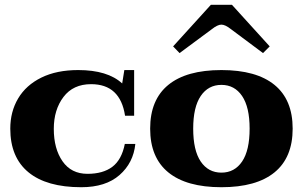

<svg xmlns="http://www.w3.org/2000/svg" viewBox="-20 -773 1267 803"><path d="M23 -235Q23 -306 56 -361.5Q89 -417 153 -448.5Q217 -480 307 -480Q430 -480 491 -424L500 -480H541V-289H503Q483 -421 361 -421Q286 -421 245.5 -367.5Q205 -314 205 -234Q205 -151 241.5 -98.5Q278 -46 346 -46Q411 -46 450 -75.5Q489 -105 502 -171H546Q538 -92 480 -41Q422 10 320 10Q175 10 99 -52.5Q23 -115 23 -235Z M704 -579 862 -753H950L1108 -579L1080 -551L946 -651Q922 -670 906 -670Q890 -670 866 -651L731 -551ZM608 -235Q608 -356 684 -418Q760 -480 906 -480Q1052 -480 1128 -418Q1204 -356 1204 -235Q1204 -114 1128 -52Q1052 10 906 10Q760 10 684 -52Q608 -114 608 -235ZM1024 -235Q1024 -325 992.5 -371.5Q961 -418 906 -418Q851 -418 819.5 -371.5Q788 -325 788 -235Q788 -144 819.5 -97.5Q851 -51 906 -51Q961 -51 992.5 -97.5Q1024 -144 1024 -235Z"/></svg>

Font: Taviraj Bold
Style: Regular
Weight: 700
Designer: Katatrad Team
Foundry: CadsonDemak
Version: Version 1.030